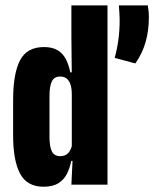

<svg xmlns="http://www.w3.org/2000/svg" viewBox="-20 -683 570 710"><path d="M141 7.5Q80 7.5 54.2 -41Q28.5 -89.5 28.5 -181.5V-313.5Q28.5 -410.5 54 -459.8Q79.5 -509 142.5 -509Q174 -509 193.5 -497Q213 -485 223.8 -463.8Q234.5 -442.5 240 -415.5H271L245.5 -334Q245.5 -355 241 -369.5Q236.5 -384 227.2 -392Q218 -400 202.5 -400Q180.5 -400 171.8 -382.2Q163 -364.5 163 -328V-177Q163 -141 171.8 -123.2Q180.5 -105.5 203 -105.5Q215 -105.5 223.8 -110.5Q232.5 -115.5 238.2 -125Q244 -134.5 246.5 -146.5L266 -88H243.5Q238.5 -62 227.5 -40.2Q216.5 -18.5 195.8 -5.5Q175 7.5 141 7.5ZM244 0 249 -105 245.5 -117.5V-384V-402L244 -547V-663H377.5V0ZM526.5 -663Q528 -654.5 529.2 -643.8Q530.5 -633 530.5 -618.5Q530.5 -570 518.5 -527.8Q506.5 -485.5 480.5 -448.5L404 -469Q412.5 -498.5 417.5 -533.5Q422.5 -568.5 422.5 -610Q422.5 -624 421.5 -635.5Q420.5 -647 419.5 -663Z"/></svg>

Font: Anek Latin Condensed
Style: Bold
Weight: 700
Width: 3
Designer: Yesha Goshar
Foundry: Ek Type
Version: Version 1.003